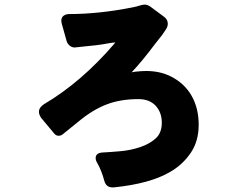

<svg xmlns="http://www.w3.org/2000/svg" viewBox="-20 -798 1040 833"><path d="M468 15Q441 15 433 -12Q421 -57 403 -89Q395 -102 395 -112Q395 -135 426.5 -136.5Q458 -138 502.5 -142Q547 -146 587.5 -159.5Q628 -173 655 -197Q682 -221 682 -265.5Q682 -310 655.5 -339Q629 -368 580 -368Q502 -368 441.5 -344.5Q381 -321 321 -271L253 -216Q245 -209 234 -209Q223 -209 215 -219L159 -286Q149 -300 149 -313Q149 -332 171 -346Q332 -441 475 -607Q478 -611 480 -614Q477 -614 469.5 -613Q462 -612 453 -610.5Q444 -609 424 -605.5Q404 -602 351 -597Q306 -592 304 -592Q293 -592 283 -599.5Q273 -607 269 -620L248 -695Q246 -702 246 -710Q246 -718 251 -725Q260 -736 278 -737H279Q409 -737 555 -766Q575 -770 586.5 -774Q598 -778 608 -778Q618 -778 630 -771L692 -725Q708 -713 708 -695Q708 -683 700.5 -671.5Q693 -660 684 -647L654 -609Q598 -534 551 -484Q551 -484 555 -485Q559 -486 567 -487Q596 -490 614 -490Q675 -490 722 -466Q781 -436 811.5 -382Q842 -328 842 -256.5Q842 -185 807 -134Q772 -83 718 -52Q631 -1 474 15Q471 15 468 15Z"/></svg>

Font: Tsunagi Gothic Black
Style: Regular
Weight: 900
Designer: Yoshimichi Ohira
Foundry: Positype
Version: Version 1.001